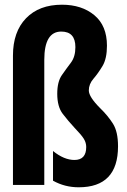

<svg xmlns="http://www.w3.org/2000/svg" viewBox="-20 -785 540 815"><path d="M314 10Q481 10 481 -164Q481 -226 459.5 -260Q438 -294 405 -326Q357 -374 357 -401Q357 -428 376.5 -450.5Q396 -473 415 -504.5Q434 -536 434 -591Q434 -676 380.5 -720.5Q327 -765 243 -765Q146 -765 90.5 -707.5Q35 -650 35 -549V0H168V-531Q168 -651 240 -651Q300 -651 300 -585Q300 -544 281 -519Q262 -494 242.5 -466Q223 -438 223 -387Q223 -332 246.5 -301.5Q270 -271 296 -243Q326 -212 336 -195.5Q346 -179 346 -161Q346 -106 296 -106Q252 -106 205 -144V-18Q255 10 314 10Z"/></svg>

Font: Noto Sans Mono Condensed Extra
Style: Regular
Weight: 800
Width: 3
Designer: Monotype Design Team
Foundry: Monotype Imaging Inc.
Version: Version 1.900